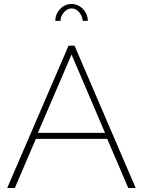

<svg xmlns="http://www.w3.org/2000/svg" viewBox="-20 -938 715 958"><path d="M322 -710H352L657 0H620L515 -245H159L54 0H16ZM504 -275 337 -666 169 -275ZM337 -896Q316 -896 299 -876.5Q282 -857 282 -834H256Q256 -868 280 -893Q304 -918 337 -918Q370 -918 394 -893Q418 -868 418 -834H393Q390 -860 374 -878Q358 -896 337 -896Z"/></svg>

Font: Raleway ExtraLight
Style: Regular
Weight: 200
Designer: Matt McInerney, Pablo Impallari, Rodrigo Fuenzalida
Foundry: Matt McInerney, Pablo Impallari, Rodrigo Fuenzalida
Version: Version 4.026